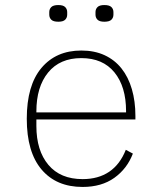

<svg xmlns="http://www.w3.org/2000/svg" viewBox="-20 -728 640 760"><path d="M307 12Q203 12 144.5 -57Q86 -126 86 -258Q86 -390 144 -459Q202 -528 302 -528Q354 -528 394 -509.5Q434 -491 461 -457Q488 -423 502 -375Q516 -327 516 -269V-255H124V-229Q124 -132 171.5 -75.5Q219 -19 307 -19Q369 -19 412 -48Q455 -77 478 -135L506 -120Q483 -60 432.5 -24Q382 12 307 12ZM302 -498Q217 -498 170.5 -441Q124 -384 124 -287V-283H479V-288Q479 -385 433 -441.5Q387 -498 302 -498ZM211 -642Q191 -642 183 -650Q175 -658 175 -670V-680Q175 -692 183 -700Q191 -708 211 -708Q230 -708 238 -700Q246 -692 246 -680V-670Q246 -658 238 -650Q230 -642 211 -642ZM393 -642Q374 -642 366 -650Q358 -658 358 -670V-680Q358 -692 366 -700Q374 -708 393 -708Q413 -708 421 -700Q429 -692 429 -680V-670Q429 -658 421 -650Q413 -642 393 -642Z"/></svg>

Font: IBM Plex Mono ExtraLight
Style: Regular
Weight: 200
Monospace: yes
Designer: Mike Abbink, Paul van der Laan, Pieter van Rosmalen
Foundry: Bold Monday
Version: Version 2.3